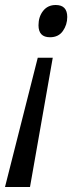

<svg xmlns="http://www.w3.org/2000/svg" viewBox="-36 -564 304 768"><path d="M164 -415Q198 -415 215.5 -440Q233 -465 233 -496Q233 -544 187 -544Q155 -544 136.5 -520.5Q118 -497 118 -463Q118 -415 164 -415ZM-16 184H84L175 -333H115Z"/></svg>

Font: Noto Sans UI SemiCondensed
Style: Italic
Weight: 400
Width: 4
Italic angle: -12°
Designer: Monotype Design Team
Foundry: Monotype Imaging Inc.
Version: Version 1.901